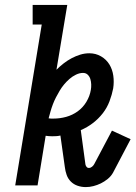

<svg xmlns="http://www.w3.org/2000/svg" viewBox="-20 -755 552 782"><path d="M329 7Q312 7 296 1.5Q280 -4 268.5 -15.5Q257 -27 251.5 -42.5Q246 -58 244 -75L226 -203Q218 -201 209.5 -200.5Q201 -200 193 -200Q186 -200 179.5 -200.5Q173 -201 166 -202L133 0H42L150 -655H113V-735H254L210 -471Q224 -485 239.5 -497Q255 -509 272 -518Q289 -527 307 -532.5Q325 -538 344 -538Q370 -538 391.5 -525.5Q413 -513 425.5 -492.5Q438 -472 441.5 -446.5Q445 -421 441 -395Q436 -369 426 -342.5Q416 -316 398.5 -293.5Q381 -271 358 -253.5Q335 -236 309 -225L328 -85Q329 -80 332.5 -75.5Q336 -71 342 -71Q349 -71 355 -76Q361 -81 364 -87L436 -223L512 -188L440 -51Q432 -37 418.5 -26Q405 -15 390.5 -8Q376 -1 360.5 3Q345 7 329 7ZM198 -272Q224 -272 249.5 -279Q275 -286 296.5 -301.5Q318 -317 332 -340.5Q346 -364 350 -389Q352 -400 351.5 -411.5Q351 -423 348 -433Q345 -443 337.5 -450.5Q330 -458 318 -458Q304 -458 289.5 -451Q275 -444 263 -433.5Q251 -423 241 -411Q231 -399 223 -385.5Q215 -372 208 -358.5Q201 -345 195.5 -330.5Q190 -316 186 -302Q182 -288 178 -273Q183 -272 188 -272Q193 -272 198 -272Z"/></svg>

Font: Iosevka Slab Medium
Style: Italic
Weight: 500
Italic angle: -9°
Monospace: yes
Designer: Belleve Invis
Foundry: Belleve Invis
Version: Version 11.1.0; ttfautohint (v1.8.3)